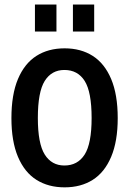

<svg xmlns="http://www.w3.org/2000/svg" viewBox="-20 -804 563 837"><path d="M29.8 -289.1Q29.8 -391.6 58.3 -459.5Q86.9 -527.3 138.7 -560.3Q190.4 -593.3 261.7 -593.3Q332.5 -593.3 384.3 -560.3Q436 -527.3 464.6 -459.5Q493.2 -391.6 493.2 -289.1Q493.2 -188 464.6 -120.4Q436 -52.7 384.3 -20Q332.5 12.7 261.7 12.7Q190.9 12.7 138.9 -20Q86.9 -52.7 58.3 -120.4Q29.8 -188 29.8 -289.1ZM379.4 -289.6Q379.4 -403.3 349.1 -451.2Q318.8 -499 260.7 -499Q205.1 -499 175 -451.2Q145 -403.3 145 -289.6Q145 -178.2 175 -130.4Q205.1 -82.5 260.7 -82.5Q318.4 -82.5 348.9 -130.1Q379.4 -177.7 379.4 -289.6ZM132.3 -784.2H226.1V-666.5H132.3ZM297.9 -784.2H390.6V-666.5H297.9Z"/></svg>

Font: Decalotype Medium
Style: Regular
Weight: 500
Designer: Alfredo Marco Pradil
Foundry: Alfredo Marco Pradil
Version: Version 1.0